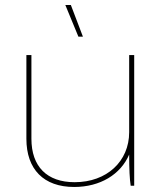

<svg xmlns="http://www.w3.org/2000/svg" viewBox="-20 -739 649 764"><path d="M292 -593H310L262 -719H240ZM275 5C379 5 460 -45 494 -124C494 -65 496 -26 500 0H514V-520H494V-213C494 -97 405 -14 277 -14C167 -14 105 -76 105 -187V-520H85V-187C85 -65 154 5 275 5Z"/></svg>

Font: Fixel Display Thin
Style: Regular
Weight: 100
Designer: AlfaBravo + MacPaw
Foundry: Kyrylo Tkachov, Marchela Mozhyna, Serhii Makarenko, Maria Weinstein, Zakhar Kryvoshyya
Version: Version 1.211